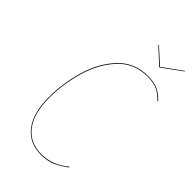

<svg xmlns="http://www.w3.org/2000/svg" viewBox="-257 -929 1020 1020"><g transform="rotate(45 253.0 -419.0)"><path d="M506 -633 503 -630Q479 -657 449.5 -671.5Q420 -686 374 -686Q273 -686 208 -615.5Q143 -545 113.5 -442Q84 -339 84 -237Q84 -120 132 -57.5Q180 5 266 5Q349 5 419 -54L421 -50Q388 -24 351.5 -7.5Q315 9 266 9Q179 9 129.5 -54.5Q80 -118 80 -237Q80 -341 110 -445Q140 -549 206 -619.5Q272 -690 374 -690Q420 -690 451 -675Q482 -660 506 -633ZM495 -845 385 -765H382L295 -845L298 -847L384 -769L492 -847Z"/></g></svg>

Font: Fira Sans Condensed Four
Style: Italic
Weight: 100
Width: 3
Italic angle: -8°
Designer: bBox Type GmbH & Carrois Corporate GbR & Edenspiekermann AG
Foundry: bBox Type GmbH & Carrois Corporate GbR & Edenspiekermann AG
Version: Version 4.301